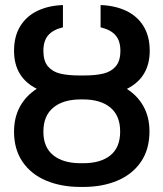

<svg xmlns="http://www.w3.org/2000/svg" viewBox="-20 -737 653 767"><path d="M153.3 -210.9Q153.3 -148.4 192.9 -116.7Q232.4 -85 301.8 -85H312.5Q382.3 -85 421.1 -116.5Q460 -147.9 460 -211.9Q460 -274.9 420.9 -307.4Q381.8 -339.8 312.5 -339.8H301.8Q232.4 -339.8 192.9 -307.1Q153.3 -274.4 153.3 -210.9ZM460.9 -534.2Q460.9 -573.7 441.7 -595.9Q422.4 -618.2 381.8 -627.9V-716.8Q439.5 -714.8 483.9 -693.8Q528.3 -672.9 553.2 -632.6Q578.1 -592.3 578.1 -534.2Q578.1 -427.7 486.8 -381.8Q529.8 -354.5 553.5 -311.5Q577.1 -268.6 577.1 -211.9Q577.1 -140.6 543.2 -90.8Q509.3 -41 449.5 -15.6Q389.6 9.8 312.5 9.8H301.8Q224.6 9.8 164.6 -15.4Q104.5 -40.5 70.3 -90.3Q36.1 -140.1 36.1 -210.9Q36.1 -268.1 59.8 -311.3Q83.5 -354.5 127 -382.3Q36.1 -427.7 36.1 -534.2Q36.1 -592.3 61 -632.6Q85.9 -672.9 129.9 -693.8Q173.8 -714.8 231.4 -716.8V-627.9Q191.4 -618.2 172.4 -595.9Q153.3 -573.7 153.3 -534.2Q153.3 -493.2 171.6 -471.7Q189.9 -450.2 220.9 -442.9Q252 -435.5 297.9 -435.5H315.4Q361.8 -435.5 393.1 -443.1Q424.3 -450.7 442.6 -472.2Q460.9 -493.7 460.9 -534.2Z"/></svg>

Font: Pretendard Medium
Style: Regular
Weight: 500
Designer: Base glyphs from Inter by Rasmus Andersson; Hangeul glyphs from Noto Sans CJK(Source Han Sans) by Jang Soo-young and Kan
Foundry: Kil Hyung-jin
Version: Version 1.309